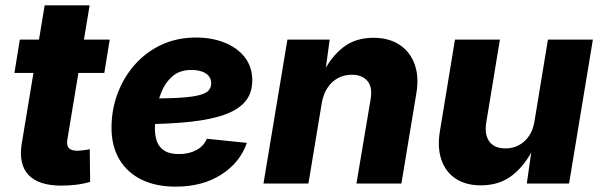

<svg xmlns="http://www.w3.org/2000/svg" viewBox="-20 -696 2279 728"><path d="M396 -545.9 375.5 -419.4H34.7L55.2 -545.9ZM149.4 -675.8H319.8L235.4 -167Q231.9 -145 240.7 -134.8Q249.5 -124.5 272.5 -124.5Q280.8 -124.5 297.1 -126.5Q313.5 -128.4 320.3 -130.4L321.8 -6.3Q292 2 264.6 4.9Q237.3 7.8 212.9 7.8Q126 7.8 87.9 -33Q49.8 -73.7 62.5 -151.9Z M646 11.7Q570.8 11.7 516.4 -15.1Q461.9 -42 432.4 -92Q402.8 -142.1 402.8 -211.9Q402.8 -279.8 425.8 -341.3Q448.7 -402.8 491 -450.7Q533.2 -498.5 592 -526.1Q650.9 -553.7 723.6 -553.7Q783.2 -553.7 831.5 -534.4Q879.9 -515.1 908.2 -478.8Q936.5 -442.4 936.5 -391.1Q936.5 -337.9 904.3 -304.9Q872.1 -272 810.5 -254.4Q749 -236.8 661.1 -230.5Q573.2 -224.1 461.9 -224.1L478.5 -321.8Q573.7 -321.8 633.3 -324Q692.9 -326.2 724.9 -332.8Q756.8 -339.4 768.8 -350.8Q780.8 -362.3 780.8 -379.9Q780.8 -403.8 761 -417.2Q741.2 -430.7 705.6 -430.7Q661.1 -430.7 633.5 -406.5Q606 -382.3 591.8 -346.4Q577.6 -310.5 572.5 -272.9Q567.4 -235.4 567.4 -208Q567.4 -180.7 575.4 -158.9Q583.5 -137.2 603.5 -124.5Q623.5 -111.8 658.7 -111.8Q696.3 -111.8 724.6 -127Q752.9 -142.1 764.2 -169.9L916 -154.3Q890.6 -80.1 819.3 -34.2Q748 11.7 646 11.7Z M1200.2 -306.2 1149.4 0H979L1069.8 -545.9H1230L1211.4 -408.2L1202.1 -413.6Q1232.9 -478.5 1280 -515.6Q1327.1 -552.7 1395.5 -552.7Q1455.1 -552.7 1495.4 -525.9Q1535.6 -499 1552.5 -451.4Q1569.3 -403.8 1558.6 -341.8L1502 0H1331.5L1385.3 -319.8Q1393.1 -366.2 1372.8 -389.4Q1352.5 -412.6 1314 -412.6Q1284.2 -412.6 1260.5 -399.4Q1236.8 -386.2 1221.2 -362.1Q1205.6 -337.9 1200.2 -306.2Z M1803.2 6.8Q1746.1 6.8 1707.8 -18.6Q1669.4 -43.9 1653.6 -90.3Q1637.7 -136.7 1647.9 -198.2L1705.1 -545.9H1875.5L1823.7 -231.4Q1816.4 -185.5 1835.4 -159.4Q1854.5 -133.3 1896.5 -133.3Q1924.3 -133.3 1947 -145.3Q1969.7 -157.2 1985.4 -179.9Q2001 -202.6 2006.3 -234.4L2057.6 -545.9H2228L2137.7 0H1977.5L1997.1 -137.7H2004.4Q1973.6 -72.3 1924.3 -32.7Q1875 6.8 1803.2 6.8Z"/></svg>

Font: Inter ExtraBold
Style: Italic
Weight: 800
Italic angle: -9.3988°
Designer: Rasmus Andersson
Foundry: rsms
Version: Version 4.001;git-66647c0bb